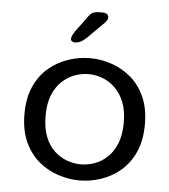

<svg xmlns="http://www.w3.org/2000/svg" viewBox="-50 -722 685 779"><g transform="rotate(5 292.0 -332.5)"><path d="M302 10.5Q258.5 10.5 215 -3.8Q171.5 -18 135.5 -48.2Q99.5 -78.5 78 -126Q56.5 -173.5 56.5 -239Q56.5 -304.5 78 -351.8Q99.5 -399 135.5 -429Q171.5 -459 215 -473.2Q258.5 -487.5 302 -487.5Q345.5 -487.5 388.8 -473.2Q432 -459 468 -429Q504 -399 525.5 -351.8Q547 -304.5 547 -239Q547 -173.5 525.5 -126Q504 -78.5 468 -48.2Q432 -18 388.8 -3.8Q345.5 10.5 302 10.5ZM302 -55Q330 -55 358 -65Q386 -75 409.2 -96.8Q432.5 -118.5 446.8 -153.8Q461 -189 461 -239Q461 -288.5 446.8 -323.2Q432.5 -358 409.2 -380Q386 -402 358 -412.2Q330 -422.5 302 -422.5Q274 -422.5 245.8 -412.2Q217.5 -402 194 -380Q170.5 -358 156.5 -323.2Q142.5 -288.5 142.5 -239Q142.5 -189 156.5 -153.8Q170.5 -118.5 194 -96.8Q217.5 -75 245.8 -65Q274 -55 302 -55ZM235.5 -545.5Q230 -545.5 224 -548.5Q218 -551.5 218 -559.5Q218 -570 232.5 -591.5L273.5 -646.5Q285 -665 295.5 -670.8Q306 -676.5 326 -676.5H337.5Q348 -676.5 354.5 -671.8Q361 -667 361 -658.5Q361 -646.5 347 -633.5L280.5 -567.5Q267.5 -555.5 256.2 -550.5Q245 -545.5 235.5 -545.5Z"/></g></svg>

Font: Sono
Style: Regular
Weight: 400
Designer: Tyler Finck
Foundry: Tyler Finck
Version: Version 2.112